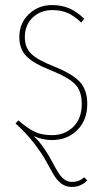

<svg xmlns="http://www.w3.org/2000/svg" viewBox="-20 -549 418 766"><path d="M267.1 176.8Q295.9 176.8 315.9 158.2L328.1 170.9Q302.2 196.8 267.1 196.8Q242.2 196.8 224.9 183.8Q207.5 170.9 192.6 145.5Q177.7 120.1 161.9 90.8Q146 61.5 114.5 20.8Q83 -20 42 -56.2L53.2 -68.8Q87.9 -38.6 116.7 -24.2Q145.5 -9.8 187 -9.8Q238.8 -9.8 272.5 -43Q306.2 -76.2 306.2 -133.8Q306.2 -185.1 280.5 -212.2Q254.9 -239.3 184.1 -268.1Q114.7 -294.9 85.9 -324.2Q57.1 -353.5 57.1 -400.9Q57.1 -456.5 95.2 -492.7Q133.3 -528.8 188 -528.8Q226.1 -528.8 256.6 -515.6Q287.1 -502.4 315.9 -474.1L304.2 -459Q276.4 -485.4 250.2 -497.1Q224.1 -508.8 189 -508.8Q141.6 -508.8 110.4 -479Q79.1 -449.2 79.1 -400.9Q79.1 -359.4 104.5 -334.5Q129.9 -309.6 194.8 -284.2Q268.6 -254.4 298.3 -222.7Q328.1 -190.9 328.1 -133.8Q328.1 -69.8 288.3 -30Q248.5 9.8 187 9.8Q150.4 9.8 115.2 -5.9Q137.7 16.1 156.5 43.9Q175.3 71.8 186.8 93.8Q198.2 115.7 210 135.5Q221.7 155.3 235.6 166Q249.5 176.8 267.1 176.8Z"/></svg>

Font: Fira Sans Compressed Thin
Style: Regular
Weight: 100
Width: 1
Designer: Carrois Corporate & Edenspiekermann AG
Foundry: Carrois Corporate GbR & Edenspiekermann AG
Version: Version 4.203;PS 004.203;hotconv 1.0.88;makeotf.lib2.5.64775